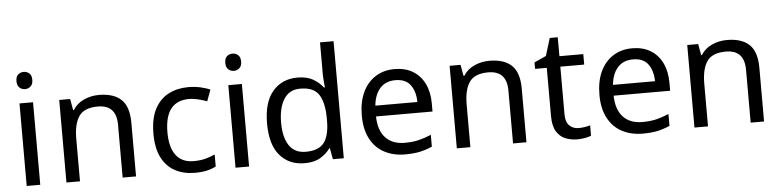

<svg xmlns="http://www.w3.org/2000/svg" viewBox="-46 -996 5046 1242"><g transform="rotate(-5 2477.0 -375.0)"><path d="M130 -737Q150 -737 165.5 -723.5Q181 -710 181 -681Q181 -653 165.5 -639Q150 -625 130 -625Q108 -625 93 -639Q78 -653 78 -681Q78 -710 93 -723.5Q108 -737 130 -737ZM173 -536V0H85V-536Z M601 -546Q697 -546 746 -499.5Q795 -453 795 -349V0H708V-343Q708 -472 588 -472Q499 -472 465 -422Q431 -372 431 -278V0H343V-536H414L427 -463H432Q458 -505 504 -525.5Q550 -546 601 -546Z M1176 10Q1105 10 1049.5 -19Q994 -48 962.5 -109Q931 -170 931 -265Q931 -364 964 -426Q997 -488 1053.5 -517Q1110 -546 1182 -546Q1223 -546 1261 -537.5Q1299 -529 1323 -517L1296 -444Q1272 -453 1240 -461Q1208 -469 1180 -469Q1022 -469 1022 -266Q1022 -169 1060.5 -117.5Q1099 -66 1175 -66Q1219 -66 1252.5 -75Q1286 -84 1314 -97V-19Q1287 -5 1254.5 2.5Q1222 10 1176 10Z M1486 -737Q1506 -737 1521.5 -723.5Q1537 -710 1537 -681Q1537 -653 1521.5 -639Q1506 -625 1486 -625Q1464 -625 1449 -639Q1434 -653 1434 -681Q1434 -710 1449 -723.5Q1464 -737 1486 -737ZM1529 -536V0H1441V-536Z M1889 10Q1789 10 1729 -59.5Q1669 -129 1669 -267Q1669 -405 1729.5 -475.5Q1790 -546 1890 -546Q1952 -546 1991.5 -523Q2031 -500 2056 -467H2062Q2061 -480 2058.5 -505.5Q2056 -531 2056 -546V-760H2144V0H2073L2060 -72H2056Q2032 -38 1992 -14Q1952 10 1889 10ZM1903 -63Q1988 -63 2022.5 -109.5Q2057 -156 2057 -250V-266Q2057 -366 2024 -419.5Q1991 -473 1902 -473Q1831 -473 1795.5 -416.5Q1760 -360 1760 -265Q1760 -169 1795.5 -116Q1831 -63 1903 -63Z M2521 -546Q2590 -546 2639.5 -516Q2689 -486 2715.5 -431.5Q2742 -377 2742 -304V-251H2375Q2377 -160 2421.5 -112.5Q2466 -65 2546 -65Q2597 -65 2636.5 -74.5Q2676 -84 2718 -102V-25Q2677 -7 2637 1.5Q2597 10 2542 10Q2466 10 2407.5 -21Q2349 -52 2316.5 -113.5Q2284 -175 2284 -264Q2284 -352 2313.5 -415Q2343 -478 2396.5 -512Q2450 -546 2521 -546ZM2520 -474Q2457 -474 2420.5 -433.5Q2384 -393 2377 -321H2650Q2649 -389 2618 -431.5Q2587 -474 2520 -474Z M3136 -546Q3232 -546 3281 -499.5Q3330 -453 3330 -349V0H3243V-343Q3243 -472 3123 -472Q3034 -472 3000 -422Q2966 -372 2966 -278V0H2878V-536H2949L2962 -463H2967Q2993 -505 3039 -525.5Q3085 -546 3136 -546Z M3675 -62Q3695 -62 3716 -65.5Q3737 -69 3750 -73V-6Q3736 1 3710 5.5Q3684 10 3660 10Q3618 10 3582.5 -4.5Q3547 -19 3525 -55Q3503 -91 3503 -156V-468H3427V-510L3504 -545L3539 -659H3591V-536H3746V-468H3591V-158Q3591 -109 3614.5 -85.5Q3638 -62 3675 -62Z M4064 -546Q4133 -546 4182.5 -516Q4232 -486 4258.5 -431.5Q4285 -377 4285 -304V-251H3918Q3920 -160 3964.5 -112.5Q4009 -65 4089 -65Q4140 -65 4179.5 -74.5Q4219 -84 4261 -102V-25Q4220 -7 4180 1.5Q4140 10 4085 10Q4009 10 3950.5 -21Q3892 -52 3859.5 -113.5Q3827 -175 3827 -264Q3827 -352 3856.5 -415Q3886 -478 3939.5 -512Q3993 -546 4064 -546ZM4063 -474Q4000 -474 3963.5 -433.5Q3927 -393 3920 -321H4193Q4192 -389 4161 -431.5Q4130 -474 4063 -474Z M4679 -546Q4775 -546 4824 -499.5Q4873 -453 4873 -349V0H4786V-343Q4786 -472 4666 -472Q4577 -472 4543 -422Q4509 -372 4509 -278V0H4421V-536H4492L4505 -463H4510Q4536 -505 4582 -525.5Q4628 -546 4679 -546Z"/></g></svg>

Font: Noto Sans Tifinagh Adrar
Style: Regular
Weight: 400
Designer: JamraPatel
Foundry: JamraPatel LLC
Version: Version 2.006; ttfautohint (v1.8.4.7-5d5b)